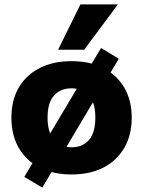

<svg xmlns="http://www.w3.org/2000/svg" viewBox="-20 -785 653 876"><path d="M306 11Q224 11 162 -20Q100 -51 66 -109.5Q32 -168 32 -248Q32 -328 66 -386Q100 -444 162 -475Q224 -506 306 -506Q390 -506 451 -475Q512 -444 546.5 -386Q581 -328 581 -248Q581 -168 546.5 -109.5Q512 -51 451 -20Q390 11 306 11ZM307 -113Q357 -113 386 -146.5Q415 -180 415 -249Q415 -316 386 -349Q357 -382 306 -382Q256 -382 226.5 -349Q197 -316 197 -249Q197 -180 227 -146.5Q257 -113 307 -113ZM173 71 91 22 441 -566 522 -517ZM245 -558 347 -765H518L364 -558Z"/></svg>

Font: Nunito Sans 11pt Black
Style: Regular
Weight: 900
Version: Version 3.101;gftools[0.9.27]